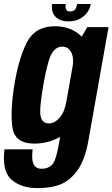

<svg xmlns="http://www.w3.org/2000/svg" viewBox="-55 -736 578 988"><path d="M139 232Q210 232 258.8 211.8Q307.5 191.5 345.2 138Q383 84.5 400 -13L503.5 -596.5H394L337 -498L249.5 -4Q233 94.5 211.5 113.5Q190 132.5 160 132.5Q141 132.5 128.8 123.5Q116.5 114.5 112.5 91.8Q108.5 69 113 32.5H-32Q-45.5 145 4 188.5Q53.5 232 139 232ZM121.5 3Q199 3 265.8 -37.8Q332.5 -78.5 345 -149.5L286 -211.5Q277.5 -160 252 -130.5Q226.5 -101 196 -101Q163.5 -101 154.5 -135.8Q145.5 -170.5 168 -299Q190.5 -427 211.8 -461.5Q233 -496 265.5 -496Q296.5 -496 311.5 -467Q326.5 -438 318 -387.5L396.5 -442Q408.5 -511.5 356.5 -556.2Q304.5 -601 227.5 -601Q126 -601 83.2 -517.5Q40.5 -434 19 -299.5Q-3 -165 8.8 -81Q20.5 3 121.5 3ZM297 -626Q330 -626 353.8 -638.2Q377.5 -650.5 393 -670.5Q408.5 -690.5 412 -715.5H342Q340 -703 335.8 -694.2Q331.5 -685.5 324.2 -681.2Q317 -677 306 -677Q296.5 -677 290.8 -681.2Q285 -685.5 283 -694Q281 -702.5 283.5 -715.5H213Q209.5 -690.5 217.2 -670.5Q225 -650.5 245.2 -638.2Q265.5 -626 297 -626Z"/></svg>

Font: Anybody Condensed
Style: Bold Italic
Weight: 700
Width: 3
Italic angle: -10°
Version: Version 1.113;gftools[0.9.25]